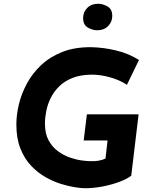

<svg xmlns="http://www.w3.org/2000/svg" viewBox="-20 -990 812 1021"><path d="M678 -56Q659 -40 617.5 -24Q576 -8 526.5 1.5Q477 11 432 11Q414 11 380.5 6Q347 1 306 -11.5Q265 -24 223 -47.5Q181 -71 145.5 -108.5Q110 -146 88.5 -200Q67 -254 67 -328Q67 -379 80.5 -435.5Q94 -492 123.5 -546.5Q153 -601 199.5 -644.5Q246 -688 312 -714Q378 -740 466 -739Q528 -738 596 -722Q664 -706 719 -671L655 -539Q616 -565 563 -579.5Q510 -594 464 -593Q406 -592 364 -575Q322 -558 294 -530Q266 -502 249.5 -468.5Q233 -435 226 -399.5Q219 -364 219 -333Q219 -280 238 -244.5Q257 -209 287.5 -186.5Q318 -164 351 -152.5Q384 -141 413.5 -137Q443 -133 459 -133Q483 -132 504 -135.5Q525 -139 541 -147L552 -243H425L442 -382H717ZM422 -894Q422 -926 444 -948Q466 -970 502 -970Q527 -970 552 -955.5Q577 -941 577 -905Q577 -874 555 -851.5Q533 -829 497 -829Q472 -829 447 -843.5Q422 -858 422 -894Z"/></svg>

Font: Josefin Sans Thin
Style: Bold Italic
Weight: 700
Italic angle: -7°
Version: Version 2.000